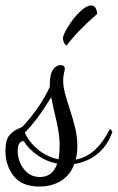

<svg xmlns="http://www.w3.org/2000/svg" viewBox="-40 -634 433 705"><path d="M-20 -80Q-20 -120 -6 -136.5Q8 -153 24.5 -160Q41 -167 44 -170Q108 -240 143 -315V-327Q143 -361 154.5 -378Q166 -395 182 -395Q190 -395 194 -391.5Q198 -388 198 -382Q198 -378 195 -365.5Q192 -353 192 -338Q192 -318 197.5 -295.5Q203 -273 215 -237Q229 -194 236.5 -162Q244 -130 244 -97Q244 -71 238 -48Q274 -54 305 -80.5Q336 -107 364 -161L373 -151Q355 -99 318 -69Q281 -39 233 -32Q218 9 184 30Q150 51 105 51Q40 51 10 12Q-20 -27 -20 -80ZM179 -96Q179 -126 174 -156Q169 -186 159 -225Q150 -265 148 -277Q97 -193 51 -147Q67 -112 99.5 -85Q132 -58 175 -49Q179 -75 179 -96ZM170 -33Q130 -41 97 -64.5Q64 -88 47 -116Q25 -115 25 -81Q25 -43 47.5 -13.5Q70 16 107 16Q153 16 170 -33ZM191 -493Q191 -505 209.5 -535.5Q228 -566 252.5 -590Q277 -614 295 -614Q314 -614 317 -583Q243 -519 205 -467Q198 -470 194.5 -478.5Q191 -487 191 -493Z"/></svg>

Font: Dancing Script
Style: Regular
Weight: 400
Designer: Pablo Impallari
Foundry: Pablo Impallari
Version: Version 2.000